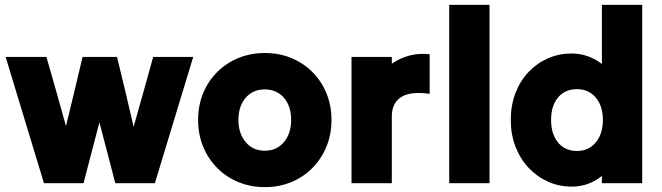

<svg xmlns="http://www.w3.org/2000/svg" viewBox="-20 -750 2709 786"><path d="M160 0Q121 -128 81.5 -258.5Q42 -389 3 -517Q44 -517 86.5 -517Q129 -517 170 -517Q190 -447 210.5 -375.5Q231 -304 250 -234Q267 -304 284.5 -375.5Q302 -447 318 -517Q353 -517 388.5 -517Q424 -517 459 -517Q476 -447 493.5 -374.5Q511 -302 527 -231Q547 -302 567.5 -374.5Q588 -447 607 -517Q648 -517 689.5 -517Q731 -517 771 -517Q732 -389 692.5 -258.5Q653 -128 614 0Q574 0 533 0Q492 0 452 0Q436 -62 419.5 -125Q403 -188 387 -249Q371 -188 354.5 -125Q338 -62 322 0Q282 0 241 0Q200 0 160 0Z M1064 16Q1064 16 1064 16Q1064 16 1064 16Q1006 16 956 -4.5Q906 -25 869 -62.5Q832 -100 811.5 -150Q791 -200 791 -259Q791 -318 811.5 -368Q832 -418 869 -455Q906 -492 956 -512.5Q1006 -533 1064 -533Q1123 -533 1172.5 -512.5Q1222 -492 1259 -455Q1296 -418 1316.5 -368Q1337 -318 1337 -259Q1337 -200 1316.5 -150Q1296 -100 1259 -62.5Q1222 -25 1172.5 -4.5Q1123 16 1064 16ZM1064 -133Q1064 -133 1064 -133Q1064 -133 1064 -133Q1113 -133 1142.5 -168.5Q1172 -204 1172 -259Q1172 -315 1142.5 -349.5Q1113 -384 1064 -384Q1015 -384 985.5 -349.5Q956 -315 956 -259Q956 -204 985.5 -168.5Q1015 -133 1064 -133Z M1419 0Q1419 -128 1419 -258.5Q1419 -389 1419 -517Q1460 -517 1502 -517Q1544 -517 1584 -517Q1584 -510 1584 -503Q1584 -496 1584 -489Q1615 -511 1654 -522Q1693 -533 1739 -528Q1739 -488 1739 -447Q1739 -406 1739 -366Q1660 -377 1622 -352.5Q1584 -328 1584 -273Q1584 -206 1584 -137Q1584 -68 1584 0Q1544 0 1502 0Q1460 0 1419 0Z M1819 0Q1819 -181 1819 -365Q1819 -549 1819 -730Q1860 -730 1902 -730Q1944 -730 1984 -730Q1984 -549 1984 -365Q1984 -181 1984 0Q1944 0 1902 0Q1860 0 1819 0Z M2444 0Q2444 -8 2444 -15.5Q2444 -23 2444 -30Q2419 -9 2387.5 2.5Q2356 14 2320 14Q2269 14 2224 -6Q2179 -26 2144.5 -62.5Q2110 -99 2090.5 -149Q2071 -199 2071 -259Q2071 -320 2090.5 -370Q2110 -420 2144.5 -456Q2179 -492 2224 -511.5Q2269 -531 2319 -531Q2355 -531 2387 -519.5Q2419 -508 2444 -488Q2444 -548 2444 -609Q2444 -670 2444 -730Q2485 -730 2527 -730Q2569 -730 2609 -730Q2609 -549 2609 -365Q2609 -181 2609 0Q2569 0 2527 0Q2485 0 2444 0ZM2342 -132Q2342 -132 2342 -132Q2342 -132 2342 -132Q2390 -132 2419 -167Q2448 -202 2448 -259Q2448 -316 2419 -350.5Q2390 -385 2342 -385Q2293 -385 2264.5 -351Q2236 -317 2236 -259Q2236 -201 2264.5 -166.5Q2293 -132 2342 -132Z"/></svg>

Font: Tilt Warp
Style: Regular
Weight: 400
Designer: Andy Clymer
Foundry: Andy Clymer
Version: Version 1.000